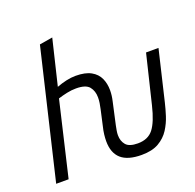

<svg xmlns="http://www.w3.org/2000/svg" viewBox="-136 -918 1092 1073"><g transform="rotate(-20 410.5 -382.0)"><path d="M529 12Q447 12 407.5 -23Q368 -58 368 -128Q368 -146 370.5 -167.5Q373 -189 379 -213L400 -307Q404 -324 406.5 -341Q409 -358 409 -374Q409 -412 388.5 -437.5Q368 -463 310 -463Q283 -463 255 -457Q227 -451 202 -443L98 0H24L205 -763L283 -776L218 -506Q247 -517 276 -523.5Q305 -530 332 -530Q389 -530 423 -511Q457 -492 471.5 -460Q486 -428 486 -389Q486 -373 484 -357Q482 -341 478 -324L449 -193Q446 -178 443.5 -164Q441 -150 441 -137Q441 -102 460.5 -79Q480 -56 531 -56Q592 -56 623.5 -96.5Q655 -137 677 -229L747 -518H821L750 -219Q742 -185 729.5 -145.5Q717 -106 694 -70Q671 -34 631.5 -11Q592 12 529 12Z"/></g></svg>

Font: Ubuntu Sans
Style: Italic
Weight: 400
Italic angle: -13.5°
Designer: Dalton Maag Ltd
Foundry: Dalton Maag Ltd
Version: Version 1.006